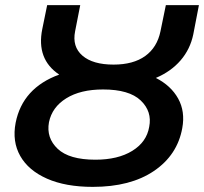

<svg xmlns="http://www.w3.org/2000/svg" viewBox="-20 -720 796 749"><path d="M342 9Q236 9 163.5 -23Q91 -55 59 -111.5Q27 -168 41 -241Q68 -377 211 -429Q121 -489 145 -607L164 -700H293L273 -598Q261 -538 301.5 -503Q342 -468 423 -468Q500 -468 546.5 -501.5Q593 -535 606 -598L627 -700H756L734 -586Q722 -528 684.5 -484.5Q647 -441 588 -416Q647 -386 675 -335.5Q703 -285 691 -220Q672 -115 580.5 -53Q489 9 342 9ZM352 -97Q440 -97 496 -131.5Q552 -166 562 -225Q574 -285 529 -328Q484 -371 382 -371Q294 -371 238.5 -336.5Q183 -302 171 -243Q160 -182 205 -139.5Q250 -97 352 -97Z"/></svg>

Font: Montserrat SemiBold
Style: Italic
Weight: 600
Italic angle: -11.3°
Designer: Julieta Ulanovsky
Foundry: Julieta Ulanovsky
Version: Version 9.000; ttfautohint (v1.8.4.7-5d5b)